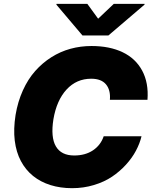

<svg xmlns="http://www.w3.org/2000/svg" viewBox="-20 -979 808 1009"><path d="M755 -454.5H557.5Q561.8 -506 536.9 -535.7Q512.1 -565.3 459.5 -565.3Q382.1 -565.3 329.9 -508.7Q277.7 -452.1 260.7 -352.3Q245.7 -257.5 273.8 -209.7Q301.8 -161.9 370 -161.9Q428.3 -161.9 468.8 -189.1Q509.2 -216.3 524.9 -262.8H723.7Q714.5 -224.8 694.4 -187Q674.4 -149.1 641.9 -113.5Q609.4 -77.8 568.7 -50.4Q528.1 -23.1 473.5 -6.6Q419 9.9 358.7 9.9Q297.2 9.9 245.2 -6.4Q193.2 -22.7 153.9 -54.3Q114.7 -85.9 89.8 -132.6Q65 -179.3 57.5 -240.1Q50.1 -300.8 61.8 -375Q73.5 -445 100.3 -504.1Q127.1 -563.2 165 -605.8Q202.8 -648.4 250 -678.3Q297.2 -708.1 350.5 -722.7Q403.8 -737.2 460.9 -737.2Q556.1 -737.2 624.5 -704.5Q692.8 -671.9 727.3 -607.6Q761.7 -543.3 755 -454.5ZM438.9 -958.8 495.7 -880.7 578.1 -958.8H740.1L739.3 -954.5L549.7 -792.6H413.4L276.3 -954.5L277 -958.8Z"/></svg>

Font: Karasuma Gothic
Style: Italic
Weight: 900
Italic angle: -9.39999°
Designer: Rasmus Andersson / Ryoko Nishizuka
Foundry: Genbu
Version: Version 1.00